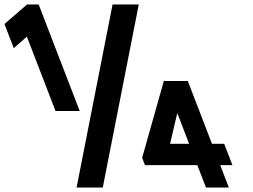

<svg xmlns="http://www.w3.org/2000/svg" viewBox="-244 -845 1140 865"><path d="M-181.9 -628 -123 -680 6.1 -345H115.1L-69.8 -825H-121.8L-223.9 -737ZM381.2 -825H263.2L101 0H219ZM711.1 -197 602.1 -480H494.1L396.4 -134L409.1 -101H645.1L684 0H787L748.1 -101H803.1L766.1 -197ZM555.3 -334 608.1 -197H522.1L554.3 -334Z"/></svg>

Font: Hussar
Style: BdOpOblFour
Weight: 700
Foundry: Cannot Into Space Fonts
Version: Version 2.00